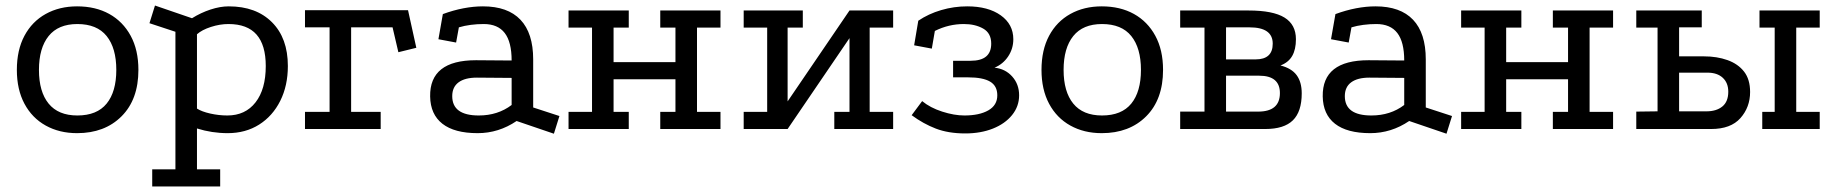

<svg xmlns="http://www.w3.org/2000/svg" viewBox="-20 -467 6649 695"><path d="M259 -444Q326 -444 375.5 -416.5Q425 -389 453 -337.5Q481 -286 481 -214Q481 -107 420 -46Q359 15 259 15Q195 15 145.5 -12.5Q96 -40 68.5 -91.5Q41 -143 41 -214Q41 -286 68.5 -337.5Q96 -389 145.5 -416.5Q195 -444 259 -444ZM260 -380Q191 -380 156 -336.5Q121 -293 121 -214Q121 -135 156 -92Q191 -49 260 -49Q331 -49 366 -92Q401 -135 401 -214Q401 -293 366 -336.5Q331 -380 260 -380Z M531 208V146H615V-352L521 -383L541 -447L675 -401Q707 -421 742 -432.5Q777 -444 808 -444Q907 -444 964.5 -386.5Q1022 -329 1022 -228Q1022 -157 994.5 -102Q967 -47 918 -16Q869 15 804 15Q747 15 693 -2V146H777V208ZM803 -49Q868 -49 905 -96.5Q942 -144 942 -228Q942 -304 908.5 -342Q875 -380 807 -380Q776 -380 743.5 -369.5Q711 -359 693 -343V-74Q710 -63 741 -56Q772 -49 803 -49Z M1084 -430H1457L1487 -294L1422 -278L1401 -368H1251V-62H1358V0H1084V-62H1173V-368H1084Z M1850 -29Q1785 15 1709 15Q1625 15 1581.5 -19Q1538 -53 1537 -118Q1535 -249 1703 -249L1832 -248Q1832 -315 1807 -347.5Q1782 -380 1731 -380Q1707 -380 1684 -377Q1661 -374 1641 -368L1631 -313L1567 -325L1583 -416Q1621 -430 1657.5 -437Q1694 -444 1728 -444Q1818 -444 1864 -395.5Q1910 -347 1910 -252V-78L2005 -47L1985 17ZM1706 -186Q1663 -186 1640 -169Q1617 -152 1617 -119Q1617 -49 1713 -49Q1782 -49 1832 -87V-185Z M2038 -429H2256V-367H2201V-242H2425V-367H2370V-429H2588V-367H2503V-62H2588V0H2370V-62H2425V-180H2201V-62H2256V0H2038V-62H2123V-367H2038Z M2672 -429H2886V-367H2831V-100L3055 -429H3213V-367H3128V-62H3213V0H3000V-62H3055V-329L2831 0H2672V-62H2757V-367H2672Z M3474 16Q3413 16 3367.5 -1.5Q3322 -19 3280 -50L3318 -101Q3347 -77 3390.5 -63Q3434 -49 3471 -49Q3525 -49 3557.5 -67.5Q3590 -86 3590 -122Q3590 -156 3564 -171.5Q3538 -187 3484 -187H3430V-247H3493Q3531 -247 3549.5 -262.5Q3568 -278 3568 -309Q3568 -347 3539 -363.5Q3510 -380 3469 -380Q3414 -380 3364 -355L3353 -291L3289 -303L3304 -392Q3341 -417 3387 -430.5Q3433 -444 3481 -444Q3557 -444 3602.5 -411.5Q3648 -379 3648 -325Q3648 -291 3629.5 -263Q3611 -235 3580 -222Q3619 -218 3644 -190Q3669 -162 3669 -122Q3669 -82 3643.5 -50.5Q3618 -19 3574 -1.5Q3530 16 3474 16Z M3968 -444Q4035 -444 4084.5 -416.5Q4134 -389 4162 -337.5Q4190 -286 4190 -214Q4190 -107 4129 -46Q4068 15 3968 15Q3904 15 3854.5 -12.5Q3805 -40 3777.5 -91.5Q3750 -143 3750 -214Q3750 -286 3777.5 -337.5Q3805 -389 3854.5 -416.5Q3904 -444 3968 -444ZM3969 -380Q3900 -380 3865 -336.5Q3830 -293 3830 -214Q3830 -135 3865 -92Q3900 -49 3969 -49Q4040 -49 4075 -92Q4110 -135 4110 -214Q4110 -293 4075 -336.5Q4040 -380 3969 -380Z M4500 -429Q4588 -429 4629.5 -403.5Q4671 -378 4671 -325Q4671 -288 4657.5 -264.5Q4644 -241 4615 -230Q4655 -220 4673.5 -195Q4692 -170 4692 -129Q4692 -63 4660 -31.5Q4628 0 4560 0H4252V-63H4340V-367H4252V-429ZM4534 -63Q4613 -63 4613 -130Q4613 -193 4538 -193H4418V-63ZM4525 -252Q4587 -252 4587 -309Q4587 -368 4503 -368H4418V-252Z M5081 -29Q5016 15 4940 15Q4856 15 4812.5 -19Q4769 -53 4768 -118Q4766 -249 4934 -249L5063 -248Q5063 -315 5038 -347.5Q5013 -380 4962 -380Q4938 -380 4915 -377Q4892 -374 4872 -368L4862 -313L4798 -325L4814 -416Q4852 -430 4888.5 -437Q4925 -444 4959 -444Q5049 -444 5095 -395.5Q5141 -347 5141 -252V-78L5236 -47L5216 17ZM4937 -186Q4894 -186 4871 -169Q4848 -152 4848 -119Q4848 -49 4944 -49Q5013 -49 5063 -87V-185Z M5269 -429H5487V-367H5432V-242H5656V-367H5601V-429H5819V-367H5734V-62H5819V0H5601V-62H5656V-180H5432V-62H5487V0H5269V-62H5354V-367H5269Z M5903 0V-63L5980 -64V-367H5903V-429H6140V-368H6058V-263H6148Q6195 -263 6233 -249.5Q6271 -236 6293 -208Q6315 -180 6315 -134Q6315 -79 6280 -39.5Q6245 0 6174 0ZM6058 -64H6157Q6193 -64 6214.5 -81.5Q6236 -99 6236 -135Q6236 -167 6216 -185.5Q6196 -204 6161 -204H6058ZM6359 0V-62H6404V-367H6349V-429H6567V-367H6482V-62H6567V0Z"/></svg>

Font: Podkova
Style: Regular
Weight: 400
Designer: Ilya Yudin
Foundry: Cyreal (www.cyreal.org)
Version: Version 2.103